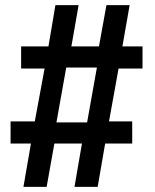

<svg xmlns="http://www.w3.org/2000/svg" viewBox="-20 -725 603 745"><path d="M71 0 100 -168H21V-254H115L153 -459H62V-545H168L195 -705H285L257 -545H364L393 -705H483L455 -545H533V-459H440L403 -254H493V-168H388L359 0H269L298 -168H191L161 0ZM199 -250H318L356 -463H237Z"/></svg>

Font: Nunito Sans 7pt SemiCondensed
Style: Bold
Weight: 700
Width: 4
Designer: Vernon Adams
Foundry: Vernon Adams
Version: Version 3.101;gftools[0.9.27]